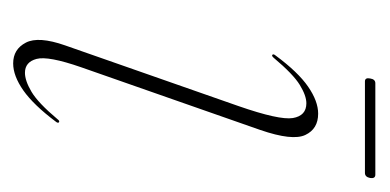

<svg xmlns="http://www.w3.org/2000/svg" viewBox="-162 -392 562 277"><g transform="rotate(90 118.5 -254.0)"><path d="M85.5 -9.5Q97 -9.5 113 -19Q129 -28.5 152.5 -56.5Q155 -60 157 -58.5Q158.5 -57 156 -54Q132 -22 111 -7.2Q90 7.5 72 7.5Q51.5 7.5 42 -10.8Q32.5 -29 46 -67.5L133.5 -317.5Q154 -376.5 150.8 -396Q147.5 -415.5 129.5 -415.5Q118.5 -415.5 103 -406Q87.5 -396.5 64 -368.5Q61 -365 59.5 -366.5Q58 -368 60.5 -371Q84.5 -403.5 105.5 -418Q126.5 -432.5 144.5 -432.5Q166.5 -432.5 175.2 -414Q184 -395.5 168 -349L77.5 -90.5Q61 -43 65.5 -26.2Q70 -9.5 85.5 -9.5ZM93.7 -507.5Q94.8 -515 100.6 -515H232.5Q238.4 -515 237.3 -507.5Q235.8 -500 230 -500H98Q92.2 -500 93.7 -507.5Z"/></g></svg>

Font: Fraunces 144pt Thin
Style: Italic
Weight: 100
Italic angle: -16°
Version: Version 1.000;[b76b70a41]